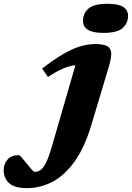

<svg xmlns="http://www.w3.org/2000/svg" viewBox="-212 -765 700 1018"><path d="M228 -655Q228 -694 257 -719.5Q286 -745 358.5 -745Q414.5 -745 440.8 -728.5Q467 -712 467 -681Q467 -641.5 438 -616Q409 -590.5 336 -590.5Q280.5 -590.5 254.2 -607Q228 -623.5 228 -655ZM272 -101Q235.5 20 182.2 93.2Q129 166.5 64.8 199.5Q0.5 232.5 -68 232.5Q-136.5 232.5 -164.5 205.2Q-192.5 178 -192.5 138Q-192.5 105.5 -172.5 81.5Q-152.5 57.5 -112.5 57.5Q-107.5 57.5 -95.8 71.5Q-84 85.5 -69.5 103Q-55.5 120.5 -44.5 133.2Q-33.5 146 -28.5 146Q-11 146 3.8 135.8Q18.5 125.5 32.5 96.8Q46.5 68 62.5 13.5L188 -419.5Q154.5 -415.5 120.8 -401Q87 -386.5 42 -357L11.5 -401.5Q75.5 -451 125 -479.5Q174.5 -508 215.2 -519.8Q256 -531.5 292 -531.5Q338 -531.5 357.8 -519.5Q377.5 -507.5 377.8 -481Q378 -454.5 365 -411.5Z"/></svg>

Font: Newsreader 6pt
Style: Bold Italic
Weight: 700
Italic angle: -17°
Designer: Hugues Gentile
Foundry: Production Type
Version: Version 1.003; ttfautohint (v1.8.3)